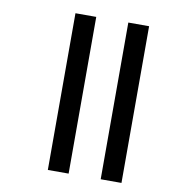

<svg xmlns="http://www.w3.org/2000/svg" viewBox="-75 -722 721 786"><g transform="rotate(10 285.0 -328.5)"><path d="M175.8 -2.4V-653.8H262.2V-2.4ZM395.5 -2.4V-653.8H481.9V-2.4ZM329.1 -605ZM329.1 -51.3Z"/></g></svg>

Font: Noto Sans Tamil UI
Style: Regular
Weight: 400
Designer: Monotype Design Team
Foundry: Monotype Imaging Inc.
Version: Version 1.07